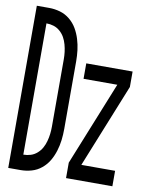

<svg xmlns="http://www.w3.org/2000/svg" viewBox="-83 -796 666 857"><g transform="rotate(10 250.0 -367.5)"><path d="M14 0V-735H70Q95 -735 119.5 -728Q144 -721 164 -704.5Q184 -688 196.5 -666.5Q209 -645 216.5 -620.5Q224 -596 227 -571Q230 -546 230 -521V-215Q230 -189 227 -164Q224 -139 216.5 -114.5Q209 -90 196.5 -68.5Q184 -47 164 -30.5Q144 -14 119.5 -7Q95 0 70 0ZM70 -70Q87 -70 103 -75Q119 -80 132 -91.5Q145 -103 153 -117.5Q161 -132 165.5 -148.5Q170 -165 172 -181.5Q174 -198 174 -215V-521Q174 -537 172 -553.5Q170 -570 165.5 -586.5Q161 -603 153 -617.5Q145 -632 132 -643.5Q119 -655 103 -660Q87 -665 70 -665ZM276 0V-70L429 -450H276V-520H486V-450L333 -70H486V0Z"/></g></svg>

Font: Iosevka srxl
Style: Regular
Weight: 400
Monospace: yes
Designer: Belleve Invis
Foundry: Belleve Invis
Version: Version 33.0.1; ttfautohint (v1.8.3)